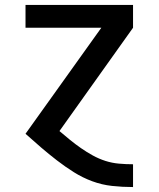

<svg xmlns="http://www.w3.org/2000/svg" viewBox="-20 -540 640 775"><path d="M516 215Q474 215 432.5 210.5Q391 206 352 191.5Q313 177 278 155Q243 133 210 107.5Q177 82 145.5 55Q114 28 83 0L389 -428H83V-520H517V-428L220 -11Q241 7 262.5 24.5Q284 42 307 58Q330 74 354.5 87.5Q379 101 405.5 109.5Q432 118 460 120.5Q488 123 516 123H517V215Z"/></svg>

Font: Iosevka Custom SmBdEx
Style: Regular
Weight: 600
Width: 7
Monospace: yes
Designer: Belleve Invis
Foundry: Belleve Invis
Version: Version 11.2.4; ttfautohint (v1.8.4)